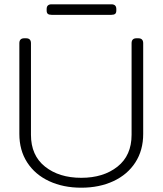

<svg xmlns="http://www.w3.org/2000/svg" viewBox="-20 -858 756 893"><path d="M197 -809V-816Q197 -838 220 -838H498Q521 -838 521 -816V-809Q521 -798 515.5 -793.5Q510 -789 498 -789H220Q208 -789 202.5 -793.5Q197 -798 197 -809ZM70 -235V-657Q70 -680 93 -680H101Q124 -680 124 -657V-231Q124 -135 189.5 -83Q255 -31 358 -31Q461 -31 526.5 -83Q592 -135 592 -231V-657Q592 -680 615 -680H623Q646 -680 646 -657V-235Q646 -159 609.5 -102.5Q573 -46 507.5 -15.5Q442 15 358 15Q274 15 208.5 -15.5Q143 -46 106.5 -102.5Q70 -159 70 -235Z"/></svg>

Font: Mitr ExtraLight
Style: Regular
Weight: 275
Designer: Thanarat Vachiruckul
Foundry: Cadson Demak Co.,Ltd.
Version: Version 1.001